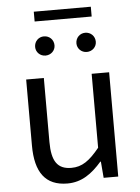

<svg xmlns="http://www.w3.org/2000/svg" viewBox="-60 -936 727 996"><g transform="rotate(-5 303.5 -438.5)"><path d="M251 13C325 13 379 -26 430 -85H433L440 0H516V-543H425V-158C373 -94 334 -66 278 -66C206 -66 176 -109 176 -210V-543H84V-199C84 -60 136 13 251 13ZM195 -658C224 -658 246 -680 246 -707C246 -736 224 -758 195 -758C167 -758 145 -736 145 -707C145 -680 167 -658 195 -658ZM154 -839H451V-890H154ZM410 -658C439 -658 461 -680 461 -707C461 -736 439 -758 410 -758C382 -758 360 -736 360 -707C360 -680 382 -658 410 -658Z"/></g></svg>

Font: Noto Sans Mono CJK HK
Style: Regular
Weight: 400
Designer: Ryoko NISHIZUKA 西塚涼子 (kana, bopomofo & ideographs); Paul D. Hunt (Latin, Greek & Cyrillic); Sandoll Communications 산돌커뮤니
Foundry: Adobe
Version: Version 2.004;hotconv 1.0.118;makeotfexe 2.5.65603